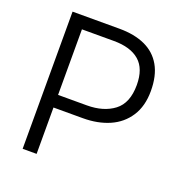

<svg xmlns="http://www.w3.org/2000/svg" viewBox="-128 -819 883 930"><g transform="rotate(20 314.0 -353.5)"><path d="M89 0V-707H331Q408 -707 463 -682Q518 -657 547.5 -605.5Q577 -554 577 -475Q577 -397 542.5 -344Q508 -291 448.5 -265Q389 -239 312 -239H161V0ZM161 -304H309Q395 -304 449 -345Q503 -386 503 -479Q503 -563 457.5 -602.5Q412 -642 326 -642H161Z"/></g></svg>

Font: Onest Light
Style: Regular
Weight: 300
Designer: Dmitri Voloshin, Andrey Kudryavtsev
Foundry: Dmitri Voloshin, Andrey Kudryavtsev
Version: Version 1.000;gftools[0.9.33]